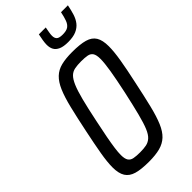

<svg xmlns="http://www.w3.org/2000/svg" viewBox="-276 -952 1024 1024"><g transform="rotate(-45 236.0 -440.0)"><path d="M188 8Q130 8 95.5 -2Q61 -12 45 -37.5Q29 -63 29 -108Q29 -148 39 -206Q49 -264 66 -345Q84 -432 99 -493.5Q114 -555 131 -594.5Q148 -634 171.5 -656.5Q195 -679 229 -687.5Q263 -696 312 -696Q371 -696 406 -686Q441 -676 456.5 -650.5Q472 -625 472 -579Q472 -540 462.5 -482.5Q453 -425 435 -343Q417 -257 402 -195.5Q387 -134 370 -94Q353 -54 329.5 -32Q306 -10 272 -1Q238 8 188 8ZM190 -61Q218 -61 237.5 -65Q257 -69 272.5 -83Q288 -97 300.5 -127Q313 -157 326.5 -209.5Q340 -262 358 -344Q376 -428 384.5 -480.5Q393 -533 393 -563Q393 -593 384 -606.5Q375 -620 357 -623.5Q339 -627 310 -627Q282 -627 262 -623Q242 -619 227.5 -605Q213 -591 200 -561Q187 -531 173.5 -478.5Q160 -426 143 -344Q131 -288 123 -245.5Q115 -203 111 -173.5Q107 -144 107 -124Q107 -95 116 -81.5Q125 -68 143.5 -64.5Q162 -61 190 -61ZM335 -748Q300 -748 280 -757Q260 -766 251.5 -781.5Q243 -797 243 -819Q243 -833 246 -851Q249 -869 253 -888H305Q302 -871 299.5 -857.5Q297 -844 297 -833Q297 -815 306.5 -806Q316 -797 342 -797Q371 -797 385 -807Q399 -817 406.5 -837.5Q414 -858 420 -888H472Q466 -857 458 -831.5Q450 -806 435.5 -787.5Q421 -769 397 -758.5Q373 -748 335 -748Z"/></g></svg>

Font: Saira Condensed
Style: Italic
Weight: 400
Width: 3
Italic angle: -12°
Designer: Hector Gatti with collaboration of the Omnibus-Type team
Foundry: Omnibus-Type
Version: Version 1.100